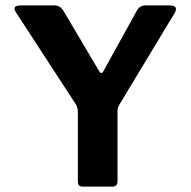

<svg xmlns="http://www.w3.org/2000/svg" viewBox="-20 -687 703 707"><path d="M412.7 -278.3V-20Q413.3 0 394 0H282.7Q266.7 0 266.7 -19.3V-277Q266.3 -290 260 -301.7L39.7 -640Q21.3 -667 56.3 -667H180.3Q201.7 -667 213.7 -647L345.3 -424.7Q353.3 -411 361.3 -425.7L483.3 -646.7Q494 -667 516.3 -667H605Q638.3 -667 623.3 -639.3L419 -300.7Q413 -291.7 412.7 -278.3Z"/></svg>

Font: Vivano Light
Style: Regular
Weight: 300
Designer: Joe Prince, Josias Burgherr
Version: Version 2.064;September 19, 2022;FontCreator 14.0.0.2877 64-